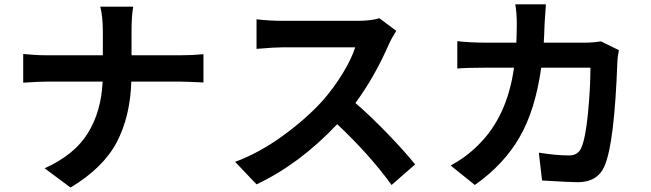

<svg xmlns="http://www.w3.org/2000/svg" viewBox="-20 -802 2970 876"><path d="M449.2 -658.2Q449.2 -726.6 437.5 -771.5H587.9Q580.1 -731.4 580.1 -658.2V-549.8H802.7Q857.4 -549.8 908.2 -554.7V-425.8Q826.2 -429.7 801.8 -429.7H579.1Q574.2 -270.5 512.7 -153.3Q451.2 -36.1 301.8 53.7L183.6 -34.2Q320.3 -95.7 381.3 -195.3Q442.4 -294.9 448.2 -429.7H196.3Q159.2 -429.7 85.9 -424.8V-555.7Q142.6 -549.8 193.4 -549.8H449.2Z M1788.1 -661.1Q1764.6 -624 1754.9 -601.6Q1689.5 -451.2 1601.6 -332Q1670.9 -272.5 1749.5 -190.9Q1828.1 -109.4 1874 -51.8L1766.6 42Q1666 -96.7 1518.6 -235.4Q1345.7 -52.7 1150.4 39.1L1052.7 -63.5Q1163.1 -104.5 1270 -182.1Q1377 -259.8 1453.1 -343.8Q1502 -399.4 1543 -466.3Q1584 -533.2 1600.6 -585.9H1264.6Q1247.1 -585.9 1223.6 -584.5Q1200.2 -583 1178.7 -581.1Q1157.2 -579.1 1150.4 -579.1V-713.9Q1211.9 -707 1264.6 -707H1612.3Q1671.9 -707 1710.9 -718.8Z M2470.7 -782.2Q2466.8 -732.4 2464.8 -695.3Q2462.9 -636.7 2460.9 -607.4H2648.4Q2686.5 -607.4 2721.7 -613.3L2803.7 -573.2Q2796.9 -537.1 2796.9 -522.5Q2783.2 -147.5 2738.3 -44.9Q2707 29.3 2615.2 29.3Q2581.1 29.3 2453.1 21.5L2438.5 -105.5Q2517.6 -92.8 2576.2 -92.8Q2617.2 -92.8 2631.8 -127Q2651.4 -169.9 2662.6 -284.7Q2673.8 -399.4 2673.8 -493.2H2449.2Q2422.9 -301.8 2351.1 -176.8Q2279.3 -51.8 2146.5 42L2036.1 -46.9Q2108.4 -85.9 2162.1 -140.6Q2293.9 -269.5 2325.2 -493.2H2194.3Q2107.4 -493.2 2066.4 -489.3V-614.3Q2124 -607.4 2194.3 -607.4H2335.9Q2337.9 -662.1 2337.9 -693.4Q2337.9 -741.2 2331.1 -782.2Z"/></svg>

Font: Min Sans Bold
Style: Regular
Weight: 700
Designer: Jinseong-Kim, NotoSansCJK, Nunito
Foundry: Jinseong-Kim
Version: Version 1.400;Glyphs 3.1.2 (3151)